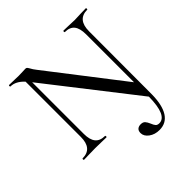

<svg xmlns="http://www.w3.org/2000/svg" viewBox="-213 -783 1133 1133"><g transform="rotate(-45 353.0 -217.0)"><path d="M677 -613Q594 -613 594 -515L593 9Q592 99 562.5 145Q533 191 477 191Q438 191 411 171Q384 151 384 124Q384 106 394 97Q404 88 421 88Q440 88 449 98Q458 108 466 127Q473 145 480.5 153.5Q488 162 504 162Q536 162 553 123.5Q570 85 571 7L144 -540V-109Q144 -60 163.5 -36Q183 -12 224 -12Q227 -12 227 -6Q227 0 224 0Q199 0 185 -1L132 -2L79 -1Q64 0 37 0Q34 0 34 -6Q34 -12 37 -12Q119 -12 119 -109V-570Q79 -613 36 -613Q33 -613 33 -619Q33 -625 36 -625L80 -624Q93 -623 115 -623Q135 -623 150 -624Q165 -625 171 -625Q179 -625 182.5 -621.5Q186 -618 193 -606Q200 -592 215 -573L569 -115V-515Q569 -565 550 -589Q531 -613 490 -613Q487 -613 487 -619Q487 -625 490 -625L526 -624Q560 -622 582 -622Q601 -622 633 -624L677 -625Q679 -625 679 -619Q679 -613 677 -613Z"/></g></svg>

Font: Cormorant Upright Medium
Style: Regular
Weight: 500
Designer: Christian Thalmann (Catharsis Fonts)
Foundry: Catharsis Fonts
Version: Version 3.302